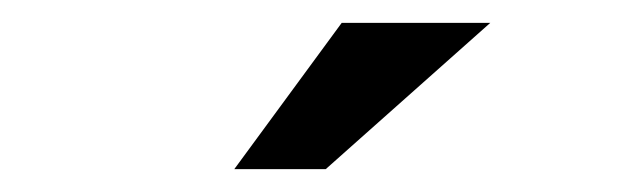

<svg xmlns="http://www.w3.org/2000/svg" viewBox="-20 -738 540 168"><path d="M185 -590 279 -718H409L265 -590Z"/></svg>

Font: Quantico
Style: Regular
Weight: 400
Designer: Matt Desmond
Foundry: MADtype
Version: Version 2.002